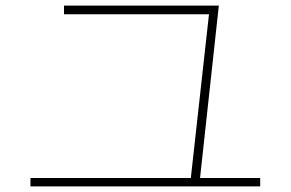

<svg xmlns="http://www.w3.org/2000/svg" viewBox="-20 -704 1040 687"><path d="M662 -60 729 -664 742 -653H209V-684H763L695 -60ZM911 -37H89V-67H911Z"/></svg>

Font: Murecho Thin ExtraLight
Style: Regular
Weight: 250
Version: Version 1.010